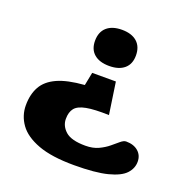

<svg xmlns="http://www.w3.org/2000/svg" viewBox="-130 -651 959 979"><g transform="rotate(20 350.0 -162.0)"><path d="M369 -331.5Q316.5 -331.5 287.2 -356.5Q258 -381.5 258 -428Q258 -476 287.2 -501.8Q316.5 -527.5 369 -527.5Q421.5 -527.5 450.8 -501.8Q480 -476 480 -428Q480 -381.5 450.8 -356.5Q421.5 -331.5 369 -331.5ZM374 205Q252 205 178.5 177.5Q105 150 72 103.8Q39 57.5 39 1.5Q39 -57.5 62.5 -99.8Q86 -142 140 -166.5Q194 -191 286.5 -198L300.5 -269H429L454.5 -96Q375 -98.5 331.8 -90.2Q288.5 -82 271.5 -61Q254.5 -40 254.5 -3Q254.5 35.5 286.2 63.8Q318 92 394.5 92Q435 92 464.8 78Q494.5 64 516.2 46Q538 28 554.2 14.2Q570.5 0.5 583.5 0.5Q624.5 0.5 649 21.8Q673.5 43 673.5 78Q673.5 114 646.8 142.8Q620 171.5 554.8 188.2Q489.5 205 374 205Z"/></g></svg>

Font: Newsreader 6pt
Style: Bold
Weight: 700
Designer: Hugues Gentile
Foundry: Production Type
Version: Version 1.003; ttfautohint (v1.8.3)